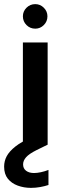

<svg xmlns="http://www.w3.org/2000/svg" viewBox="-51 -702 310 931"><path d="M60 0V-496H180V0ZM120 -563Q95 -563 77.5 -580.5Q60 -598 60 -623Q60 -647 77.5 -664.5Q95 -682 120 -682Q144 -682 161.5 -664.5Q179 -647 179 -623Q179 -598 161.5 -580.5Q144 -563 120 -563ZM99 209Q65 209 35 198Q5 187 -13 164.5Q-31 142 -31 106Q-31 79 -18.5 55.5Q-6 32 23.5 8.5Q53 -15 104 -37L152 -57L179 0L126 26Q90 44 75.5 60.5Q61 77 61 95Q61 115 75.5 126Q90 137 114 137Q129 137 147.5 133Q166 129 184 122V195Q166 201 144 205Q122 209 99 209Z"/></svg>

Font: DM Sans 28pt SemiBold
Style: Regular
Weight: 600
Version: Version 4.004;gftools[0.9.30]